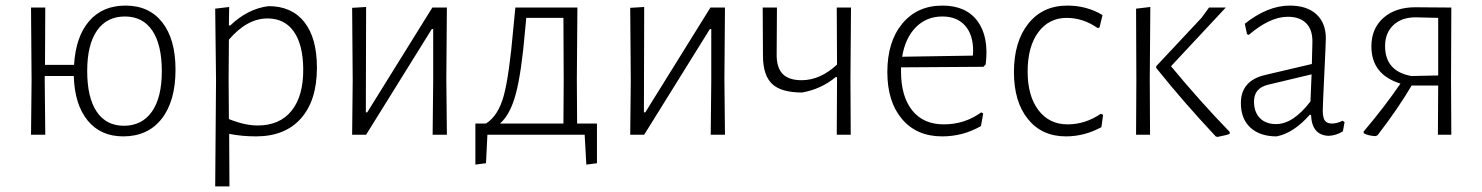

<svg xmlns="http://www.w3.org/2000/svg" viewBox="-20 -482 5304 687"><path d="M91 0 93 -195 91 -455H142L141 -250H245Q251 -351 299 -406.5Q347 -462 429 -462Q514 -462 561 -401.5Q608 -341 608 -233Q608 -120 558.5 -57Q509 6 421 6Q340 6 293.5 -51Q247 -108 244 -210H140V-198L142 0ZM423 -32Q488 -32 523.5 -82.5Q559 -133 559 -227Q559 -322 525 -372.5Q491 -423 427 -423Q362 -423 327 -372.5Q292 -322 292 -228Q292 -133 326 -82.5Q360 -32 423 -32Z M800 -457 799 -391H804Q867 -451 941 -460Q1024 -460 1069 -403Q1114 -346 1114 -240Q1114 -123 1057 -58.5Q1000 6 896 6Q846 6 800 -3L801 185H750L753 -195L750 -451ZM798 -198 799 -56Q856 -33 902 -33Q981 -33 1023.5 -86Q1066 -139 1065 -236Q1064 -323 1031 -369.5Q998 -416 937 -416Q864 -416 799 -340Z M1240 0 1242 -195 1240 -454 1290 -457 1289 -80H1294L1527 -455H1579L1577 -199L1579 0H1528L1530 -192V-378H1525L1290 0Z M1681 107V-40H1719Q1763 -68 1782.5 -139.5Q1802 -211 1817 -383L1824 -455H2046L2044 -198L2045 -40H2116V102L2078 107L2072 0H1724L1719 102ZM1859 -375Q1846 -223 1826 -147.5Q1806 -72 1769 -40H1996L1997 -195L1996 -418H1863Z M2235 0 2237 -195 2235 -454 2285 -457 2284 -80H2289L2522 -455H2574L2572 -199L2574 0H2523L2525 -192V-378H2520L2285 0Z M2974 0 2975 -195V-206H2970Q2918 -163 2850 -151Q2776 -151 2743.5 -181Q2711 -211 2710 -279L2709 -455H2760L2759 -290Q2758 -241 2780 -218Q2802 -195 2848 -195Q2915 -195 2975 -251L2974 -455H3025L3023 -198L3024 0Z M3351 6Q3260 6 3207.5 -56Q3155 -118 3155 -224Q3155 -333 3208.5 -397.5Q3262 -462 3352 -462Q3437 -462 3478 -406Q3519 -350 3507 -252L3499 -243L3204 -241V-226Q3204 -137 3244 -87Q3284 -37 3357 -37Q3432 -37 3491 -80L3498 -76L3490 -31Q3426 6 3351 6ZM3352 -423Q3295 -423 3257 -384.5Q3219 -346 3208 -279L3461 -283L3462 -300Q3462 -358 3433 -390.5Q3404 -423 3352 -423Z M3799 -462Q3869 -462 3925 -428L3914 -383L3907 -382Q3855 -418 3797 -418Q3733 -418 3695 -366.5Q3657 -315 3657 -226Q3657 -139 3695.5 -88Q3734 -37 3800 -37Q3863 -37 3919 -75L3927 -71L3921 -27Q3860 6 3794 6Q3708 6 3658 -56Q3608 -118 3608 -224Q3608 -333 3659.5 -397.5Q3711 -462 3799 -462Z M4045 0 4046 -195 4045 -451 4096 -457 4094 -198 4095 0ZM4366 -455 4170 -245Q4276 -117 4380 -10V-3Q4372 1 4336 8L4330 6Q4212 -120 4117 -239V-245L4279 -418L4306 -455Z M4595 -462Q4656 -462 4690 -431Q4724 -400 4724 -345Q4724 -330 4718.5 -216Q4713 -102 4713 -87Q4713 -61 4720.5 -50.5Q4728 -40 4746 -40Q4764 -40 4784 -50L4791 -45L4785 -12Q4761 3 4734 4Q4674 2 4671 -71H4666Q4609 -6 4548 6Q4488 6 4454 -25.5Q4420 -57 4420 -113Q4420 -194 4508 -214L4674 -253L4676 -334Q4676 -377 4653 -399.5Q4630 -422 4588 -422Q4524 -422 4448 -357L4442 -360L4434 -397Q4516 -462 4595 -462ZM4673 -216 4518 -179Q4467 -167 4467 -119Q4467 -81 4488 -59.5Q4509 -38 4546 -38Q4607 -38 4669 -119Z M4902 5Q4876 4 4860 -5L4859 -11Q4936 -102 4991 -183Q4887 -215 4887 -316Q4887 -380 4930 -418Q4973 -456 5044 -456L5173 -455L5172 -198L5173 0H5125L5126 -176H5031Q4983 -94 4909 2ZM4936 -317Q4936 -227 5030 -210L5126 -212V-418L5045 -420Q4995 -420 4965.5 -392Q4936 -364 4936 -317Z"/></svg>

Font: Alegreya Sans Light
Style: Regular
Weight: 300
Designer: Juan Pablo del Peral
Foundry: Huerta Tipografica
Version: Version 2.007